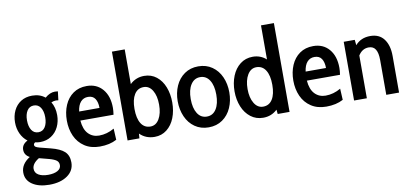

<svg xmlns="http://www.w3.org/2000/svg" viewBox="-85 -1049 3431 1597"><g transform="rotate(-10 1630.5 -250.0)"><path d="M21 113Q21 42 97 -6Q53 -29 53 -74Q53 -119 102 -144Q66 -171 46 -214.5Q26 -258 26 -310Q26 -365 47.5 -409.5Q69 -454 109 -479.5Q149 -505 204 -505Q269 -505 313 -469Q354 -505 397 -505Q410 -505 422 -503L413 -429Q403 -431 393 -431Q374 -431 353 -422Q382 -375 382 -310Q382 -256 360.5 -211Q339 -166 298.5 -139.5Q258 -113 204 -113Q184 -113 162 -118Q149 -110 149 -99Q149 -88 158.5 -81.5Q168 -75 190 -69L281 -46Q360 -26 395 6.5Q430 39 430 98Q430 168 371.5 209Q313 250 219 250Q130 250 75.5 213.5Q21 177 21 113ZM281 -310Q281 -360 261 -391Q241 -422 204 -422Q167 -422 147 -391Q127 -360 127 -310Q127 -258 147 -227Q167 -196 204 -196Q241 -196 261 -227Q281 -258 281 -310ZM332 104Q332 79 314.5 65Q297 51 254 39L170 17Q111 53 111 97Q111 131 141.5 149Q172 167 223 167Q272 167 302 150.5Q332 134 332 104Z M453 -250Q453 -322 478 -380Q503 -438 550.5 -471.5Q598 -505 665 -505Q749 -505 799 -446.5Q849 -388 849 -289Q849 -264 844 -231H564Q570 -156 606 -118.5Q642 -81 697 -81Q763 -81 825 -117L830 -22Q771 10 687 10Q612 10 559 -25Q506 -60 479.5 -119Q453 -178 453 -250ZM739 -307Q739 -356 720 -385Q701 -414 660 -414Q622 -414 598 -387Q574 -360 567 -307Z M1343 -248Q1343 -176 1320 -117.5Q1297 -59 1253 -24.5Q1209 10 1150 10Q1075 10 1025 -40L1022 0H922V-750H1030V-457Q1080 -505 1150 -505Q1210 -505 1254 -470Q1298 -435 1320.5 -376.5Q1343 -318 1343 -248ZM1232 -248Q1232 -322 1204.5 -368Q1177 -414 1130 -414Q1079 -414 1051.5 -370Q1024 -326 1024 -248Q1024 -168 1051.5 -124.5Q1079 -81 1130 -81Q1177 -81 1204.5 -127.5Q1232 -174 1232 -248Z M1389 -248Q1389 -319 1415 -377.5Q1441 -436 1490.5 -470.5Q1540 -505 1607 -505Q1674 -505 1723.5 -470.5Q1773 -436 1799 -377.5Q1825 -319 1825 -248Q1825 -177 1799 -118Q1773 -59 1723.5 -24.5Q1674 10 1607 10Q1540 10 1490.5 -24.5Q1441 -59 1415 -118Q1389 -177 1389 -248ZM1715 -248Q1715 -324 1686.5 -369Q1658 -414 1607 -414Q1557 -414 1528 -369Q1499 -324 1499 -248Q1499 -171 1527.5 -126Q1556 -81 1607 -81Q1658 -81 1686.5 -126Q1715 -171 1715 -248Z M2290 -750V0H2190L2186 -37Q2137 10 2067 10Q2007 10 1962 -24.5Q1917 -59 1893 -117.5Q1869 -176 1869 -247Q1869 -318 1892.5 -376.5Q1916 -435 1961 -470Q2006 -505 2067 -505Q2133 -505 2181 -462V-750ZM2188 -247Q2188 -326 2160.5 -370Q2133 -414 2082 -414Q2035 -414 2007 -367.5Q1979 -321 1979 -247Q1979 -174 2007 -127.5Q2035 -81 2082 -81Q2133 -81 2160.5 -124.5Q2188 -168 2188 -247Z M2366 -250Q2366 -322 2391 -380Q2416 -438 2463.5 -471.5Q2511 -505 2578 -505Q2662 -505 2712 -446.5Q2762 -388 2762 -289Q2762 -264 2757 -231H2477Q2483 -156 2519 -118.5Q2555 -81 2610 -81Q2676 -81 2738 -117L2743 -22Q2684 10 2600 10Q2525 10 2472 -25Q2419 -60 2392.5 -119Q2366 -178 2366 -250ZM2652 -307Q2652 -356 2633 -385Q2614 -414 2573 -414Q2535 -414 2511 -387Q2487 -360 2480 -307Z M3215 -309V0H3107V-295Q3107 -354 3088.5 -384Q3070 -414 3031 -414Q2976 -414 2943 -361V0H2835V-496H2928L2933 -450Q2980 -505 3060 -505Q3136 -505 3175.5 -452Q3215 -399 3215 -309Z"/></g></svg>

Font: Cabin Condensed SemiBold
Style: Regular
Weight: 600
Width: 3
Designer: Pablo Impallari
Foundry: Pablo Impallari. http://www.impallari.com Igino Marini. http://www.ikern.com
Version: Version 2.200